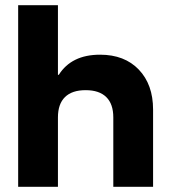

<svg xmlns="http://www.w3.org/2000/svg" viewBox="-20 -720 657 740"><path d="M50 0V-700H203.3V-431.7H206.7Q230.8 -470 270.4 -489.6Q310 -509.2 365.8 -509.2Q460 -509.2 515 -451.7Q570 -394.2 570 -297.5V0H416.7V-267.5Q416.7 -319.2 389.6 -345.8Q362.5 -372.5 310 -372.5Q257.5 -372.5 230.4 -345.8Q203.3 -319.2 203.3 -267.5V0Z"/></svg>

Font: Funnel Display ExtraBold
Style: Regular
Weight: 800
Designer: NORD ID, Kristian Moeller
Foundry: Dicotype
Version: Version 1.000